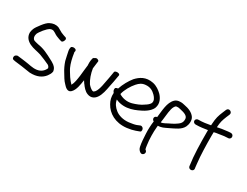

<svg xmlns="http://www.w3.org/2000/svg" viewBox="-83 -1335 2760 2147"><g transform="rotate(30 1297.0 -262.0)"><path d="M480 -108C475 -147 450 -170 423 -186C413 -193 399 -201 384 -208C370 -215 356 -223 338 -232C304 -249 268 -266 228 -276L180 -286C158 -290 129 -298 119 -305C107 -320 102 -326 102 -351C103 -359 105 -370 109 -382C113 -391 128 -414 152 -444C176 -473 196 -490 206 -496C225 -506 239 -508 256 -503L281 -490C303 -474 330 -462 358 -453L379 -447C400 -436 415 -456 420 -476C425 -486 423 -505 400 -509L379 -516C367 -521 354 -525 344 -530C324 -539 308 -553 284 -564H283C243 -578 208 -571 174 -554C151 -543 127 -519 100 -484C73 -449 55 -423 48 -404C41 -386 37 -369 36 -354C36 -293 75 -259 116 -239C162 -217 215 -212 260 -197C302 -182 349 -161 388 -143C403 -133 407 -127 413 -109C396 -69 363 -38 310 -31C257 -24 208 -41 155 -47C126 -50 96 -56 67 -58L49 -60C47 -60 32 -56 27 -51C10 -38 11 -16 20 -3C25 1 32 4 41 5L58 8C85 11 116 16 147 19C182 23 222 32 259 36H260C352 40 411 10 449 -39C461 -55 478 -81 480 -104Z M977 -137C976 -137 973 -137 967 -139C946 -148 925 -167 908 -187C880 -230 856 -295 847 -359C850 -382 853 -404 855 -422C857 -438 858 -448 859 -452C861 -459 857 -466 848 -470C825 -488 800 -463 794 -460L792 -463C783 -439 778 -409 780 -374V-370C781 -367 781 -364 781 -360C778 -338 776 -314 773 -292L765 -216C758 -167 751 -114 731 -80C711 -100 694 -121 676 -147C659 -175 639 -203 624 -234C602 -281 588 -342 579 -403C578 -408 577 -411 577 -413C578 -416 586 -431 575 -444C564 -453 542 -457 526 -449C521 -447 516 -443 515 -440C512 -428 509 -414 513 -391C521 -355 528 -315 538 -276C552 -233 572 -190 594 -156C617 -119 637 -80 669 -49C683 -35 727 22 770 -21C809 -60 818 -130 828 -194C834 -183 843 -170 851 -159H852C872 -131 902 -93 940 -79C994 -57 1034 -84 1056 -116C1087 -159 1099 -224 1110 -283C1118 -323 1127 -361 1133 -403L1138 -431C1149 -463 1080 -465 1072 -443L1067 -413C1064 -394 1061 -374 1057 -355C1042 -285 1034 -199 1001 -154C990 -143 983 -137 980 -137Z M1673 -327C1699 -392 1664 -451 1630 -486C1600 -515 1561 -544 1511 -555C1410 -576 1346 -530 1299 -479C1262 -433 1226 -370 1204 -304C1188 -303 1178 -297 1174 -294C1162 -269 1176 -248 1186 -237C1183 -183 1193 -147 1215 -107C1263 -19 1364 45 1507 29C1549 24 1583 16 1611 6L1649 -8C1659 -10 1664 -15 1667 -18C1676 -40 1666 -60 1653 -67C1646 -72 1637 -74 1628 -71H1627L1588 -55C1566 -47 1535 -42 1498 -37C1425 -28 1361 -49 1324 -79C1289 -107 1261 -142 1253 -191C1278 -179 1310 -169 1347 -167C1414 -163 1473 -184 1518 -204C1578 -230 1644 -266 1673 -325ZM1257 -264C1271 -326 1312 -394 1350 -437C1379 -469 1405 -489 1449 -493C1512 -500 1550 -473 1581 -442C1604 -418 1626 -386 1612 -352C1601 -331 1576 -311 1549 -296V-295C1514 -271 1470 -253 1421 -239C1360 -222 1296 -238 1257 -264Z M1728 -188 1733 -185C1726 -135 1723 -77 1726 -21C1729 36 1732 90 1742 138C1748 165 1761 179 1776 190C1810 216 1851 164 1815 136H1814L1809 132C1805 123 1803 100 1800 82C1790 14 1788 -75 1795 -148L1797 -166C1807 -166 1818 -167 1831 -170C1847 -173 1866 -180 1884 -189C1898 -196 1914 -203 1930 -211C1981 -237 2049 -262 2077 -320C2093 -353 2100 -407 2077 -442C2048 -485 1995 -506 1939 -516C1921 -520 1904 -525 1878 -523C1853 -523 1829 -514 1814 -499C1754 -441 1754 -336 1742 -246H1738C1730 -244 1722 -240 1718 -234C1705 -217 1714 -197 1727 -188ZM1882 -457C1898 -459 1906 -455 1926 -451C1973 -441 2021 -426 2025 -388C2029 -341 2008 -320 1979 -299H1978C1945 -272 1895 -254 1853 -230C1837 -222 1823 -216 1806 -215C1807 -226 1809 -239 1811 -251C1821 -320 1822 -394 1847 -435C1859 -452 1861 -457 1880 -457Z M2162 -451H2155C2136 -451 2122 -436 2122 -420C2122 -402 2138 -389 2155 -389H2163C2213 -389 2260 -397 2307 -404V-371C2307 -234 2310 -80 2328 39L2329 49V50C2339 93 2403 81 2395 39L2393 29C2392 25 2391 7 2388 -18C2376 -118 2373 -254 2373 -369C2373 -385 2373 -400 2374 -416C2392 -421 2414 -424 2437 -427C2467 -432 2511 -439 2537 -439H2546C2563 -439 2579 -452 2579 -471C2579 -489 2566 -505 2546 -505H2537C2520 -505 2495 -501 2495 -501C2457 -498 2414 -490 2377 -482C2381 -551 2390 -577 2412 -633L2430 -675C2446 -714 2386 -741 2369 -701L2351 -658C2327 -600 2315 -564 2311 -485C2310 -480 2310 -474 2310 -468C2266 -459 2207 -451 2162 -451Z"/></g></svg>

Font: Stray Cat
Style: ExBd
Weight: 800
Version: Version 1.0